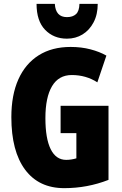

<svg xmlns="http://www.w3.org/2000/svg" viewBox="-20 -1019 633 998"><path d="M295 -469H544V-84Q434 -41 314 -41Q182 -41 110.5 -137Q39 -233 39 -410Q39 -525 75.5 -606.5Q112 -688 181 -731.5Q250 -775 347 -775Q403 -775 450.5 -762.5Q498 -750 533 -730L486 -591Q427 -629 353 -629Q285 -629 250.5 -571Q216 -513 216 -405Q216 -299 243.5 -243.5Q271 -188 324 -188Q350 -188 377 -196V-327H295ZM488 -999Q488 -944 466.5 -903Q445 -862 409 -840Q373 -818 328 -818Q259 -818 214.5 -864Q170 -910 170 -999H265Q269 -930 328 -930Q358 -930 375 -945.5Q392 -961 393 -999Z"/></svg>

Font: Noto Sans Tamil UI ExtraCondensed Black
Style: Regular
Weight: 900
Width: 2
Designer: Jelle Bosma - Monotype Design Team
Foundry: Monotype Imaging Inc.
Version: Version 2.004; ttfautohint (v1.8.4.7-5d5b)